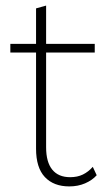

<svg xmlns="http://www.w3.org/2000/svg" viewBox="-20 -657 373 687"><path d="M145 -637V-130Q145 -77 167 -50Q189 -23 231 -23Q257 -23 276.5 -32.5Q296 -42 312 -60L326 -30Q310 -12 284.5 -1Q259 10 228 10Q172 10 140.5 -23.5Q109 -57 109 -125V-627ZM319 -500V-469H17V-500Z"/></svg>

Font: Kantumruy Pro ExtraLight
Style: Regular
Weight: 250
Version: Version 1.002